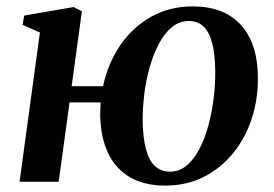

<svg xmlns="http://www.w3.org/2000/svg" viewBox="-20 -567 856 599"><path d="M203.5 -298H301.5Q316.5 -368.5 354.5 -424.8Q392.5 -481 450.2 -514Q508 -547 581 -547Q647 -547 692 -521Q737 -495 760.5 -445.8Q784 -396.5 784.5 -327Q785.5 -259.5 765.8 -198.2Q746 -137 707.8 -89.8Q669.5 -42.5 615.8 -15.2Q562 12 496 12Q430 12 385.2 -14.2Q340.5 -40.5 317.2 -89.5Q294 -138.5 292.5 -207.5Q292.5 -217.5 293 -227.8Q293.5 -238 294 -247.5H197L163 0H41L104.5 -465.5L50.5 -489.5L55.5 -518.5L209.5 -545L235.5 -532ZM569.5 -501.5Q539.5 -501.5 516.2 -482.2Q493 -463 475.8 -430.5Q458.5 -398 447 -357.5Q435.5 -317 430.2 -273.8Q425 -230.5 425 -190.5Q426 -136 435.5 -100.8Q445 -65.5 463.8 -48.5Q482.5 -31.5 511 -31.5Q539.5 -31.5 562.2 -50.5Q585 -69.5 602 -102Q619 -134.5 630 -175.2Q641 -216 646.5 -259.8Q652 -303.5 651.5 -345Q651 -397.5 642 -432.2Q633 -467 615 -484.2Q597 -501.5 569.5 -501.5Z"/></svg>

Font: Merriweather 72pt SemiBold
Style: Italic
Weight: 600
Italic angle: -7.8°
Version: Version 2.101